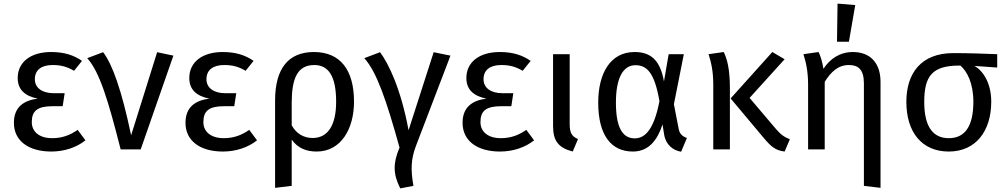

<svg xmlns="http://www.w3.org/2000/svg" viewBox="-20 -827 5568 1063"><path d="M263 -539C151 -539 78 -484 78 -395C78 -331 118 -295 189 -281C110 -271 57 -233 57 -147C57 -45 141 12 264 12C337 12 404 -11 453 -50L410 -108C368 -79 325 -62 269 -62C196 -62 156 -99 156 -151C156 -213 187 -239 271 -239H327L338 -311H277C213 -311 173 -341 173 -388C173 -439 208 -467 272 -467C321 -467 354 -456 390 -435L434 -490C389 -521 337 -539 263 -539Z M551 -538 463 -505C532 -428 579 -271 648 0H759L940 -519L850 -538L706 -78C653 -331 601 -473 551 -538Z M1213 -539C1101 -539 1028 -484 1028 -395C1028 -331 1068 -295 1139 -281C1060 -271 1007 -233 1007 -147C1007 -45 1091 12 1214 12C1287 12 1354 -11 1403 -50L1360 -108C1318 -79 1275 -62 1219 -62C1146 -62 1106 -99 1106 -151C1106 -213 1137 -239 1221 -239H1277L1288 -311H1227C1163 -311 1123 -341 1123 -388C1123 -439 1158 -467 1222 -467C1271 -467 1304 -456 1340 -435L1384 -490C1339 -521 1287 -539 1213 -539Z M1711 -63C1663 -63 1621 -86 1595 -133V-256C1595 -392 1626 -467 1720 -467C1799 -467 1841 -405 1841 -264C1841 -133 1795 -63 1711 -63ZM1718 -539C1577 -539 1503 -448 1503 -271V213L1595 202V-54C1629 -6 1677 12 1733 12C1869 12 1940 -115 1940 -264C1940 -440 1864 -539 1718 -539Z M2084 -538 1997 -505C2066 -428 2119 -273 2192 -10C2155 77 2156 137 2196 216L2269 202C2253 112 2255 53 2284 -22L2474 -519L2381 -538L2242 -106C2200 -334 2131 -476 2084 -538Z M2747 -539C2635 -539 2562 -484 2562 -395C2562 -331 2602 -295 2673 -281C2594 -271 2541 -233 2541 -147C2541 -45 2625 12 2748 12C2821 12 2888 -11 2937 -50L2894 -108C2852 -79 2809 -62 2753 -62C2680 -62 2640 -99 2640 -151C2640 -213 2671 -239 2755 -239H2811L2822 -311H2761C2697 -311 2657 -341 2657 -388C2657 -439 2692 -467 2756 -467C2805 -467 2838 -456 2874 -435L2918 -490C2873 -521 2821 -539 2747 -539Z M3134 -527H3042V-130C3042 -46 3072 -9 3151 12L3180 -57C3147 -72 3134 -89 3134 -141Z M3498 -466C3562 -466 3604 -424 3631 -267C3598 -94 3542 -61 3494 -61C3426 -61 3390 -122 3390 -259C3390 -394 3429 -466 3498 -466ZM3493 -539C3360 -539 3292 -422 3292 -259C3292 -78 3364 12 3484 12C3574 12 3621 -55 3648 -138L3657 -82C3666 -25 3707 6 3751 13L3783 -63C3753 -74 3742 -89 3737 -116L3711 -250L3766 -527H3682L3656 -376C3635 -497 3580 -539 3493 -539Z M4324 -499 4256 -539 4025 -282 4207 -65C4248 -16 4273 6 4324 12L4353 -56C4324 -67 4302 -82 4276 -113L4130 -285ZM3987 -539 3903 -527C3917 -483 3929 -434 3929 -357V0H4021V-339C4021 -451 4004 -503 3987 -539Z M4702 -539C4631 -539 4575 -502 4539 -446C4532 -490 4522 -518 4512 -539L4428 -527C4442 -483 4454 -434 4454 -357V0H4546V-374C4581 -430 4621 -467 4680 -467C4731 -467 4763 -443 4763 -365V202L4855 213V-374C4855 -478 4798 -539 4702 -539ZM4715 -799 4617 -807 4614 -596H4680Z M5233 -62C5145 -62 5097 -126 5097 -263C5097 -408 5143 -464 5292 -464H5297C5334 -433 5369 -366 5369 -264C5369 -126 5321 -62 5233 -62ZM5501 -527C5433 -530 5337 -533 5258 -533C5080 -533 4998 -422 4998 -263C4998 -96 5083 12 5233 12C5382 12 5468 -101 5468 -264C5468 -363 5426 -433 5375 -462L5501 -453Z"/></svg>

Font: Fira Math
Style: Regular
Weight: 400
Designer: Xiangdong Zeng
Foundry: Xiangdong Zeng
Version: Version 0.3.4